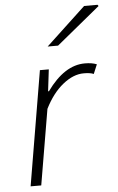

<svg xmlns="http://www.w3.org/2000/svg" viewBox="-56 -843 544 882"><g transform="rotate(-5 216.0 -402.0)"><path d="M138 -528H179L167 -428H171Q252 -541 346 -541Q379 -541 401 -532L383 -489Q368 -496 337 -496Q289 -496 240.5 -457Q192 -418 157 -348L98 0H49ZM366 -804H428L432 -798L231 -633H183Z"/></g></svg>

Font: Nebula Sans Light
Style: Regular
Weight: 300
Italic angle: -9°
Designer: Paul D. Hunt for Adobe (as Source Sans)
Foundry: Nebula Entertainment & Broadcasting LLC
Version: Version 1.010